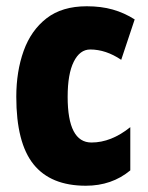

<svg xmlns="http://www.w3.org/2000/svg" viewBox="-20 -583 473 613"><path d="M254 10Q142 10 87 -58.5Q32 -127 32 -274Q32 -355 55.5 -420.5Q79 -486 128.5 -524.5Q178 -563 257 -563Q303 -563 340 -552.5Q377 -542 410 -521L367 -392Q318 -425 268 -425Q235 -425 215.5 -386Q196 -347 196 -274Q196 -128 272 -128Q335 -128 396 -177V-39Q337 10 254 10Z"/></svg>

Font: Noto Sans Gurmukhi UI ExtraCondensed Black
Style: Regular
Weight: 900
Width: 2
Designer: Jelle Bosma - Monotype Design Team
Foundry: Monotype Imaging Inc.
Version: Version 2.004; ttfautohint (v1.8.4.7-5d5b)